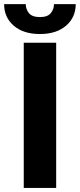

<svg xmlns="http://www.w3.org/2000/svg" viewBox="-47 -920 391 940"><path d="M228 -710.9V0H69.3V-710.9ZM217.3 -899.9H323.7Q323.7 -835 276.4 -794.2Q229 -753.4 148.4 -753.4Q67.4 -753.4 20.3 -794.2Q-26.9 -835 -26.9 -899.9H79.1Q79.1 -875 94.7 -855.7Q110.4 -836.4 148.4 -836.4Q186 -836.4 201.7 -855.7Q217.3 -875 217.3 -899.9Z"/></svg>

Font: Vazirmatn FD ExtraBold
Style: Regular
Weight: 800
Designer: Saber Rastikerdar
Foundry: Saber Rastikerdar
Version: Version 33.003